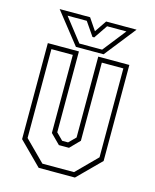

<svg xmlns="http://www.w3.org/2000/svg" viewBox="-107 -771 680 844"><g transform="rotate(15 233.0 -349.0)"><path d="M150.5 0 47.5 -103V-540H189V-172L219.5 -141.5H246.5L277 -172V-540H418.5V-103L315.5 0ZM161.5 -22H305.5L397 -114V-518.5H299V-163L256.5 -119.5H210.5L167 -163V-518.5H69.5V-114ZM171 -556 59 -698H197.5L234 -644L270.5 -698H409L297 -556ZM182 -574H285.5L368 -679H280L238 -617H230L187.5 -679H100Z"/></g></svg>

Font: Tourney Condensed ExtraLight
Style: Regular
Weight: 200
Width: 3
Designer: Tyler Finck
Foundry: Etcetera Type Co
Version: Version 1.010; ttfautohint (v1.8.3)